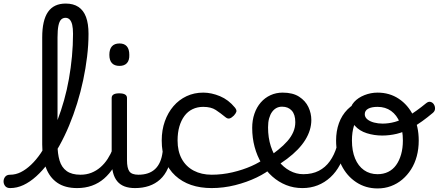

<svg xmlns="http://www.w3.org/2000/svg" viewBox="-114 -1039 2463 1078"><path d="M-57 17Q-76 17 -85 5.5Q-94 -6 -94 -20.5Q-94 -35 -85 -46.5Q-76 -58 -57 -58Q-26 -58 3 -72.5Q32 -87 60.5 -114Q89 -141 115 -179Q141 -217 164.5 -263.5Q188 -310 208.5 -363.5Q229 -417 245.5 -475.5Q262 -534 273 -596Q284 -658 290 -722Q296 -786 296 -849Q296 -864 309 -871.5Q322 -879 339.5 -879Q357 -879 370 -871.5Q383 -864 383 -849Q383 -787 375 -721Q367 -655 353 -589Q339 -523 319 -458.5Q299 -394 274 -334Q249 -274 219.5 -221Q190 -168 157.5 -124.5Q125 -81 89.5 -49Q54 -17 17.5 0Q-19 17 -57 17ZM319 17Q251 17 207.5 -13Q164 -43 143.5 -98.5Q123 -154 123 -228V-829Q123 -925 155.5 -972Q188 -1019 255 -1019Q298 -1019 326.5 -1000Q355 -981 369 -943.5Q383 -906 383 -849Q383 -830 370 -821Q357 -812 339.5 -812Q322 -812 309 -821Q296 -830 296 -849Q296 -880 291.5 -899.5Q287 -919 277.5 -929Q268 -939 254 -939Q239 -939 229 -929Q219 -919 214 -894.5Q209 -870 209 -829V-228Q209 -176 220.5 -137.5Q232 -99 260.5 -78.5Q289 -58 338 -58Q352 -58 358.5 -46.5Q365 -35 363.5 -20.5Q362 -6 351 5.5Q340 17 319 17Z M319 17Q305 17 298.5 5.5Q292 -6 293.5 -20.5Q295 -35 306 -46.5Q317 -58 338 -58Q371 -58 399 -69Q427 -80 450 -100Q473 -120 490.5 -147Q508 -174 520 -205Q526 -220 537.5 -218.5Q549 -217 557.5 -207Q566 -197 563 -186Q548 -138 524.5 -100.5Q501 -63 470.5 -36.5Q440 -10 402 3.5Q364 17 319 17Z M644 17Q610 17 585 7.5Q560 -2 544 -21.5Q528 -41 520.5 -70.5Q513 -100 513 -140V-489Q513 -502 523.5 -508.5Q534 -515 555 -515Q577 -515 588 -508.5Q599 -502 599 -489V-140Q599 -95 612.5 -76.5Q626 -58 663 -58Q677 -58 684 -46.5Q691 -35 689.5 -20.5Q688 -6 677 5.5Q666 17 644 17ZM557 -669Q529 -669 514.5 -684.5Q500 -700 500 -731Q500 -763 514.5 -779Q529 -795 557 -795Q584 -795 598 -779Q612 -763 612 -731Q613 -700 598.5 -684.5Q584 -669 557 -669Z M644 17Q630 17 623.5 5.5Q617 -6 618.5 -20.5Q620 -35 631 -46.5Q642 -58 663 -58Q693 -58 716.5 -66Q740 -74 757 -90Q774 -106 784.5 -130Q795 -154 799 -186Q801 -201 814 -205.5Q827 -210 839.5 -205.5Q852 -201 850 -186Q846 -133 829 -94.5Q812 -56 785 -31.5Q758 -7 722.5 5Q687 17 644 17Z M1075 17Q946 17 870 -53Q794 -123 794 -250Q794 -309 811.5 -358Q829 -407 860 -443Q891 -479 933.5 -499Q976 -519 1027 -519Q1073 -519 1121 -499Q1169 -479 1205 -435Q1216 -421 1213 -411.5Q1210 -402 1199 -390Q1186 -377 1175 -374Q1164 -371 1152 -381Q1124 -404 1097.5 -421.5Q1071 -439 1027 -439Q994 -439 967 -426Q940 -413 921.5 -388Q903 -363 893 -328.5Q883 -294 883 -250Q883 -190 906.5 -147Q930 -104 973.5 -81Q1017 -58 1075 -58Q1089 -58 1096.5 -46.5Q1104 -35 1104 -20.5Q1104 -6 1097 5.5Q1090 17 1075 17Z M1073 17Q1054 17 1045 5.5Q1036 -6 1036 -20.5Q1036 -35 1045.5 -46.5Q1055 -58 1074 -58Q1133 -58 1191 -71.5Q1249 -85 1297.5 -106.5Q1346 -128 1377 -153Q1390 -163 1401.5 -159.5Q1413 -156 1420.5 -146Q1428 -136 1428 -123Q1428 -110 1417 -100Q1382 -69 1327 -42.5Q1272 -16 1206.5 0.5Q1141 17 1073 17Z M1382 -148Q1418 -174 1448 -198Q1478 -222 1499.5 -246.5Q1521 -271 1532.5 -297.5Q1544 -324 1544 -353Q1544 -396 1524 -418Q1504 -440 1470 -440Q1456 -440 1449.5 -452Q1443 -464 1443.5 -479.5Q1444 -495 1451.5 -507Q1459 -519 1473 -519Q1530 -519 1565.5 -496Q1601 -473 1617.5 -438Q1634 -403 1634 -365Q1634 -337 1625.5 -309Q1617 -281 1600 -253.5Q1583 -226 1557.5 -199.5Q1532 -173 1497.5 -147Q1463 -121 1419 -95Z M1584 17Q1535 17 1492.5 0Q1450 -17 1415 -48Q1380 -79 1354.5 -121.5Q1329 -164 1315.5 -214.5Q1302 -265 1302 -321Q1302 -364 1314.5 -400.5Q1327 -437 1350 -463.5Q1373 -490 1404.5 -504.5Q1436 -519 1473 -519Q1487 -519 1493.5 -507Q1500 -495 1499.5 -479.5Q1499 -464 1491 -452Q1483 -440 1469 -440Q1452 -440 1438 -432.5Q1424 -425 1413.5 -410.5Q1403 -396 1397 -374.5Q1391 -353 1391 -324Q1391 -266 1406.5 -218Q1422 -170 1449.5 -135Q1477 -100 1513 -80.5Q1549 -61 1589 -61Q1639 -61 1676 -80Q1713 -99 1738 -134Q1763 -169 1777 -216Q1779 -224 1793 -225.5Q1807 -227 1819.5 -222.5Q1832 -218 1829 -208Q1817 -156 1795 -114.5Q1773 -73 1741 -43.5Q1709 -14 1669.5 1.5Q1630 17 1584 17Z M2006 19Q1939 19 1886 -16Q1833 -51 1803 -111.5Q1773 -172 1773 -250Q1773 -303 1789 -347.5Q1805 -392 1837 -424.5Q1869 -457 1918 -475.5Q1967 -494 2033 -494L2031 -450Q1992 -450 1961 -436.5Q1930 -423 1907.5 -396.5Q1885 -370 1873.5 -333.5Q1862 -297 1862 -250Q1862 -192 1879.5 -149.5Q1897 -107 1929.5 -84Q1962 -61 2006 -61Q2039 -61 2065.5 -74Q2092 -87 2110 -112Q2128 -137 2138 -172Q2148 -207 2148 -250Q2148 -308 2131 -350.5Q2114 -393 2082 -416Q2050 -439 2006 -439Q1972 -439 1953 -428.5Q1934 -418 1934 -398Q1934 -381 1948.5 -369Q1963 -357 1986 -351Q2009 -345 2034 -345Q2068 -345 2103 -354.5Q2138 -364 2180.5 -389Q2223 -414 2278 -459Q2291 -470 2303 -467Q2315 -464 2322 -453Q2329 -442 2328.5 -428.5Q2328 -415 2316 -405Q2253 -352 2203.5 -324.5Q2154 -297 2113 -287.5Q2072 -278 2032 -278Q1987 -278 1945.5 -291Q1904 -304 1878 -333.5Q1852 -363 1852 -410Q1852 -442 1874.5 -466.5Q1897 -491 1932.5 -505Q1968 -519 2006 -519Q2073 -519 2125 -484.5Q2177 -450 2207 -389Q2237 -328 2237 -250Q2237 -203 2226 -162Q2215 -121 2194 -88Q2173 -55 2144.5 -31Q2116 -7 2081 6Q2046 19 2006 19Z"/></svg>

Font: Playwrite ES Deco
Style: Regular
Weight: 400
Designer: Veronika Burian, José Scaglione
Foundry: TypeTogether
Version: Version 1.002